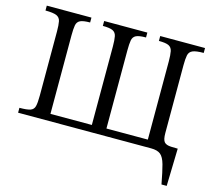

<svg xmlns="http://www.w3.org/2000/svg" viewBox="-116 -802 1277 1138"><g transform="rotate(15 522.0 -233.0)"><path d="M998 191H966Q952 115 940.5 73.5Q929 32 909.5 16Q890 0 851 0H35V-30Q81 -30 101.5 -37Q122 -44 127.5 -65.5Q133 -87 133 -131V-525Q133 -564 128.5 -586.5Q124 -609 103.5 -618Q83 -627 35 -627V-657H309V-627Q267 -627 248.5 -618Q230 -609 226 -586.5Q222 -564 222 -525V-43H476V-525Q476 -564 471.5 -586.5Q467 -609 448.5 -618Q430 -627 387 -627V-657H652V-627Q610 -627 591.5 -618Q573 -609 569 -586.5Q565 -564 565 -525V-45H819V-525Q819 -564 814.5 -586.5Q810 -609 792 -618Q774 -627 731 -627V-657H1006V-627Q959 -627 938.5 -618Q918 -609 913.5 -586.5Q909 -564 909 -525V-110Q909 -68 921.5 -54.5Q934 -41 963 -40L1004 -39Z"/></g></svg>

Font: STIX Two Text
Style: Regular
Weight: 400
Designer: Ross Mills, John Hudson & Paul Hanslow, Tiro Typeworks Ltd; with prior portions MicroPress Inc., and Coen Hoffman.
Foundry: Tiro Typeworks Ltd
Version: Version 2.13 b171